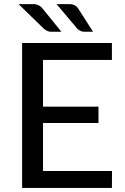

<svg xmlns="http://www.w3.org/2000/svg" viewBox="-20 -930 617 950"><path d="M533.7 -717.3V-633.3H192.9V-402.3H467.3V-321.3H192.9V-84H534.2L533.7 0H89.4V-717.3ZM144 -909.7Q172.9 -909.7 191.4 -886.7L283.7 -772.9H232.4Q214.8 -772.9 197.3 -787.6L71.8 -909.7ZM322.3 -909.7Q353.5 -909.7 367.7 -886.7L440.4 -772.9H395.5Q379.4 -772.9 362.8 -787.6L259.8 -909.7Z"/></svg>

Font: Lato-Medium
Style: Regular
Weight: 500
Designer: Lukasz Dziedzic
Foundry: tyPoland Lukasz Dziedzic
Version: Version 2.006; 2014-01-15